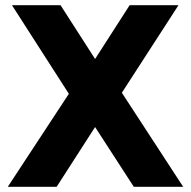

<svg xmlns="http://www.w3.org/2000/svg" viewBox="-20 -719 735 739"><path d="M479 -699H667L449 -362L685 0H495L346 -230L198 0H10L245 -358L26 -699H213L346 -492Z"/></svg>

Font: Montserrat_am3
Style: Bold
Weight: 700
Designer: Julieta Ulanovsky
Foundry: Julieta Ulanovsky. Armenina letters added by Vahan Hovhannisyan
Version: Version 2.001